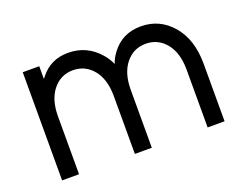

<svg xmlns="http://www.w3.org/2000/svg" viewBox="-87 -673 1056 834"><g transform="rotate(-20 441.5 -256.0)"><path d="M824 0V-266Q824 -377.3 767.3 -444.3Q709.7 -512 622.3 -512Q535.8 -512 486.3 -445.2Q478.5 -434.7 471.8 -422.9Q465.2 -411.2 460.7 -397.2Q448.3 -424.2 431 -444.3Q373.3 -512 286 -512Q204.8 -512 156.7 -450.3Q155.5 -448.3 153.4 -445.9Q151.3 -443.5 149.3 -441.3V-500H73V0H151.3V-267.3Q151.3 -344.8 187.5 -389.2Q223.7 -433.7 280 -433.7Q337 -433.7 373.2 -389.2Q409.3 -344.8 409.3 -267.3V0H487.7V-267.3Q487.7 -344.8 523.8 -389.2Q560 -433.7 616.3 -433.7Q673.3 -433.7 709.5 -389.2Q745.7 -344.8 745.7 -267.3V0Z"/></g></svg>

Font: Unageo Variable
Style: Regular
Weight: 300
Designer: Richard Sepsi
Foundry: Richard Sepsi
Version: Version 2.200